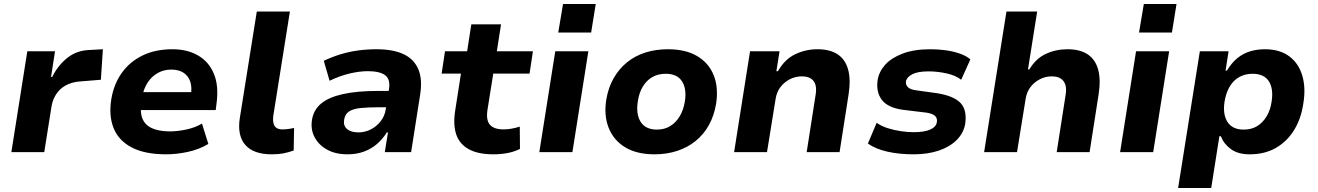

<svg xmlns="http://www.w3.org/2000/svg" viewBox="-20 -763 6611 963"><path d="M37 0 117 -506H256L236 -377H242Q269 -433 315.5 -471Q362 -509 424 -512L496 -516L486 -363L375 -354Q337 -350 308.5 -334Q280 -318 262.5 -291.5Q245 -265 239 -233L202 0Z M814 11Q706 11 640.5 -23.5Q575 -58 550 -120Q525 -182 538 -264Q550 -339 589.5 -395.5Q629 -452 693.5 -484Q758 -516 845 -516Q920 -516 974 -484.5Q1028 -453 1053 -392.5Q1078 -332 1066 -244L1062 -211H660L674 -301H951L937 -283Q944 -326 934 -354.5Q924 -383 900 -398.5Q876 -414 839 -414Q802 -414 771.5 -397Q741 -380 721 -349.5Q701 -319 693 -278L690 -256Q681 -204 693.5 -170.5Q706 -137 741 -120.5Q776 -104 832 -104Q871 -104 915 -113.5Q959 -123 993 -143L1025 -41Q978 -13 921.5 -1Q865 11 814 11Z M1343 11Q1251 11 1210 -36.5Q1169 -84 1183 -172L1268 -705H1434L1351 -184Q1348 -162 1351.5 -146Q1355 -130 1366 -122Q1377 -114 1396 -114Q1412 -114 1426 -116Q1440 -118 1455 -121L1453 -8Q1424 2 1400 6.5Q1376 11 1343 11Z M1723 11Q1663 11 1620.5 -12.5Q1578 -36 1557.5 -75.5Q1537 -115 1545 -163Q1553 -212 1590.5 -243.5Q1628 -275 1699.5 -291Q1771 -307 1878 -307H1951L1939 -225H1878Q1825 -225 1787.5 -221Q1750 -217 1730 -203.5Q1710 -190 1706 -162Q1701 -133 1720.5 -116Q1740 -99 1778 -99Q1810 -99 1839 -113.5Q1868 -128 1889 -154.5Q1910 -181 1915 -216L1931 -316Q1939 -365 1912 -385.5Q1885 -406 1825 -406Q1785 -406 1736.5 -395Q1688 -384 1633 -358L1604 -458Q1646 -478 1689 -491Q1732 -504 1777 -510Q1822 -516 1869 -516Q1949 -516 2001.5 -492.5Q2054 -469 2077 -418.5Q2100 -368 2087 -286L2042 0H1910L1926 -99H1920Q1900 -66 1871 -41Q1842 -16 1805 -2.5Q1768 11 1723 11Z M2455 11Q2377 11 2330.5 -15Q2284 -41 2268 -89.5Q2252 -138 2263 -208L2292 -394H2195L2212 -506H2323L2344 -641H2493L2472 -506H2653L2636 -394H2454L2425 -212Q2417 -160 2437.5 -137Q2458 -114 2506 -114Q2526 -114 2547.5 -118Q2569 -122 2587 -128L2588 -16Q2557 -1 2523.5 5Q2490 11 2455 11Z M2780 -600 2804 -743H2968L2945 -600ZM2685 0 2765 -506H2931L2851 0Z M3263 11Q3174 11 3116 -24Q3058 -59 3033 -121.5Q3008 -184 3021 -264Q3031 -324 3058 -371Q3085 -418 3125 -450.5Q3165 -483 3217 -499.5Q3269 -516 3330 -516Q3419 -516 3477 -481.5Q3535 -447 3559.5 -386Q3584 -325 3572 -244Q3562 -183 3535.5 -135.5Q3509 -88 3468.5 -55.5Q3428 -23 3376 -6Q3324 11 3263 11ZM3275 -113Q3313 -113 3341.5 -130.5Q3370 -148 3389 -179.5Q3408 -211 3415 -254Q3425 -318 3400.5 -355.5Q3376 -393 3319 -393Q3281 -393 3252 -376.5Q3223 -360 3204 -328.5Q3185 -297 3179 -254Q3169 -190 3193.5 -151.5Q3218 -113 3275 -113Z M3662 0 3742 -506H3890L3874 -406H3882Q3916 -466 3968.5 -491Q4021 -516 4080 -516Q4142 -516 4180.5 -491Q4219 -466 4233.5 -415.5Q4248 -365 4236 -288L4191 0H4026L4070 -282Q4076 -315 4070.5 -336Q4065 -357 4048 -368.5Q4031 -380 4001 -380Q3969 -380 3940.5 -365Q3912 -350 3893.5 -325Q3875 -300 3870 -266L3827 0Z M4563 11Q4489 11 4430 -2.5Q4371 -16 4333 -43L4377 -147Q4401 -130 4433 -120Q4465 -110 4498.5 -105Q4532 -100 4562 -100Q4617 -100 4646.5 -113.5Q4676 -127 4679 -151Q4682 -170 4670 -181.5Q4658 -193 4627 -198L4511 -212Q4434 -222 4403.5 -261.5Q4373 -301 4382 -362Q4389 -404 4420 -438.5Q4451 -473 4508 -494.5Q4565 -516 4647 -516Q4688 -516 4726 -510.5Q4764 -505 4796 -493.5Q4828 -482 4847 -465L4801 -363Q4773 -385 4727 -395Q4681 -405 4638 -405Q4583 -405 4555.5 -390.5Q4528 -376 4524 -355Q4522 -337 4534 -325.5Q4546 -314 4575 -310L4683 -295Q4766 -281 4798.5 -245.5Q4831 -210 4821 -141Q4813 -96 4779 -61.5Q4745 -27 4689.5 -8Q4634 11 4563 11Z M4916 0 5028 -705H5182L5136 -415H5143Q5175 -469 5225 -492.5Q5275 -516 5334 -516Q5396 -516 5434.5 -491Q5473 -466 5487.5 -415.5Q5502 -365 5490 -288L5445 0H5280L5324 -282Q5330 -315 5324 -336Q5318 -357 5301 -368.5Q5284 -380 5255 -380Q5223 -380 5194.5 -365Q5166 -350 5147.5 -325Q5129 -300 5124 -266L5081 0Z M5693 -600 5717 -743H5881L5858 -600ZM5598 0 5678 -506H5844L5764 0Z M5889 180 5998 -506H6142L6127 -409H6134Q6158 -449 6187.5 -472.5Q6217 -496 6251.5 -506Q6286 -516 6324 -516Q6399 -516 6446.5 -480.5Q6494 -445 6512 -383Q6530 -321 6517 -244Q6506 -168 6471 -111Q6436 -54 6380 -21.5Q6324 11 6248 11Q6190 11 6154.5 -14.5Q6119 -40 6103 -80H6096L6055 180ZM6218 -113Q6257 -113 6285.5 -130.5Q6314 -148 6333 -179.5Q6352 -211 6358 -254Q6368 -318 6344 -355.5Q6320 -393 6262 -393Q6225 -393 6195.5 -376.5Q6166 -360 6147.5 -328.5Q6129 -297 6122 -254Q6112 -190 6136.5 -151.5Q6161 -113 6218 -113Z"/></svg>

Font: Nunito Sans 6pt ExtraBold
Style: Italic
Weight: 800
Italic angle: -9°
Version: Version 3.101;gftools[0.9.27]